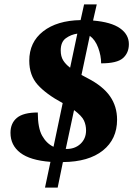

<svg xmlns="http://www.w3.org/2000/svg" viewBox="-20 -780 610 879"><path d="M211 -39Q118 -46 73 -80.5Q28 -115 28 -172Q28 -216 57.5 -240.5Q87 -265 153 -265Q153 -194 173 -158.5Q193 -123 225 -108L267 -308Q191 -349 152.5 -392Q114 -435 114 -502Q114 -587 177.5 -636.5Q241 -686 349 -688L365 -760H423L406 -686Q489 -679 529.5 -650.5Q570 -622 570 -578Q570 -538 543 -514Q516 -490 443 -490Q443 -525 429.5 -561.5Q416 -598 391 -616L353 -437L381 -422Q451 -386 483.5 -339.5Q516 -293 516 -232Q516 -143 451 -91Q386 -39 268 -38L244 79H186ZM334 -626Q305 -622 281.5 -605Q258 -588 258 -549Q258 -522 269 -504Q280 -486 301 -470ZM281 -98Q322 -97 348 -121Q374 -145 374 -183Q374 -207 364.5 -228Q355 -249 319 -276Z"/></svg>

Font: Noto Serif ExtraBold
Style: Italic
Weight: 800
Italic angle: -12°
Designer: Monotype Design Team
Foundry: Monotype Imaging Inc.
Version: Version 2.013